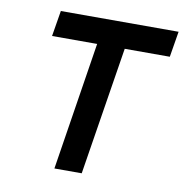

<svg xmlns="http://www.w3.org/2000/svg" viewBox="-69 -646 687 713"><g transform="rotate(10 274.0 -290.0)"><path d="M258 -483 182 0H285L362 -483H532L548 -580H104L88 -483Z"/></g></svg>

Font: Charger Pro
Style: BlkObl
Weight: 900
Designer: Jasper
Foundry: Cannot Into Space Fonts
Version: Version 1.09